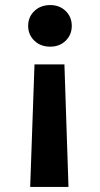

<svg xmlns="http://www.w3.org/2000/svg" viewBox="-20 -589 394 757"><path d="M178 -569Q215 -569 239 -545.5Q263 -522 263 -487Q263 -452 239 -428.5Q215 -405 178 -405Q140 -405 115.5 -428.5Q91 -452 91 -487Q91 -522 115.5 -545.5Q140 -569 178 -569ZM116 -335H234L250 148H99Z"/></svg>

Font: Fz Poppins SemBd
Style: Regular
Weight: 600
Designer: Ninad Kale (Devanagari), Jonny Pinhorn (Latin)
Foundry: Indian Type Foundry
Version: Vit hóa bi Vntype.Com & FontZin.Com